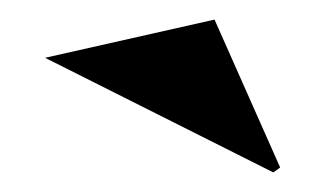

<svg xmlns="http://www.w3.org/2000/svg" viewBox="-20 -755 332 196"><path d="M259 -579 26 -696 199 -735 266 -584Z"/></svg>

Font: Kalnia SemiBold
Style: Regular
Weight: 600
Designer: Frida Medrano
Foundry: Frida Medrano
Version: Version 1.105